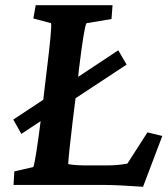

<svg xmlns="http://www.w3.org/2000/svg" viewBox="-20 -710 643 737"><path d="M529 7 603 -188 546 -202 469 -82C447 -78 423 -75 388 -75H323C288 -75 263 -76 242 -80C242 -98 249 -160 259 -245L270 -333L466 -462L434 -517L280 -415L283 -444C296 -550 306 -613 312 -621L408 -637L412 -690H117L108 -639L176 -621C179 -612 172 -542 160 -444L146 -327L31 -251L62 -196L136 -245C124 -150 113 -80 108 -69L35 -52L32 0H388C422 0 485 4 529 7Z"/></svg>

Font: TPK Tissa Web SemiBold
Style: Italic
Weight: 600
Italic angle: -7°
Designer: Jacques Le Bailly, Suppakit Chalermlarp | Katatrad Co.,Ltd.
Foundry: Jacques Le Bailly, Cadson Demak Co.,Ltd.
Version: Version 5.000;Glyphs 3.1.2 (3151)